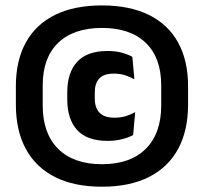

<svg xmlns="http://www.w3.org/2000/svg" viewBox="-20 -673 752 708"><path d="M356 15.5Q253.5 15.5 182.8 -20.2Q112 -56 75.2 -123.8Q38.5 -191.5 38.5 -287.5V-355Q38.5 -449.5 75.2 -516.2Q112 -583 182.8 -618Q253.5 -653 356 -653Q458 -653 529 -618Q600 -583 636.8 -516.2Q673.5 -449.5 673.5 -355V-287.5Q673.5 -191.5 636.8 -123.8Q600 -56 529 -20.2Q458 15.5 356 15.5ZM377 -153.5Q300.5 -153.5 264.2 -193.8Q228 -234 228 -307V-333Q228 -405 264.5 -445Q301 -485 376.5 -485Q405.5 -485 428.8 -478.8Q452 -472.5 468 -463.5L475.5 -380.5Q460 -389.5 441.5 -395.5Q423 -401.5 399.5 -401.5Q362.5 -401.5 346 -383.5Q329.5 -365.5 329.5 -332.5V-309.5Q329.5 -275.5 347.2 -257.2Q365 -239 402 -239Q425.5 -239 444 -244.8Q462.5 -250.5 478.5 -259.5L471 -175Q454.5 -166 430.2 -159.8Q406 -153.5 377 -153.5ZM356 -67.5Q460.5 -67.5 517.5 -124.2Q574.5 -181 574.5 -284V-358.5Q574.5 -460 517.5 -515Q460.5 -570 356 -570Q251.5 -570 194.5 -515Q137.5 -460 137.5 -358.5V-284Q137.5 -181 194.5 -124.2Q251.5 -67.5 356 -67.5Z"/></svg>

Font: Anek Gujarati
Style: Bold
Weight: 700
Version: Version 1.003